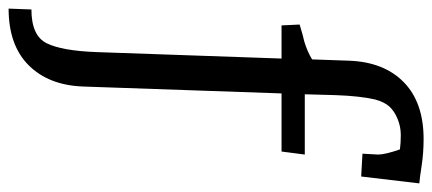

<svg xmlns="http://www.w3.org/2000/svg" viewBox="-304 -511 1004 446"><g transform="rotate(90 198.0 -288.0)"><path d="M96 -10 111 -440H34L32 -482Q58 -490 72 -493Q95 -500 113 -511L116 -597Q119 -678 166 -724Q213 -770 298 -770Q330 -770 359.5 -765.5Q389 -761 401 -760L385 -625L332 -628L334 -664Q334 -681 322 -715Q308 -717 288.5 -717Q269 -717 251 -709.5Q233 -702 222.5 -690.5Q212 -679 206 -657Q198 -622 196 -566L194 -494H334L327 -440H192L176 21Q173 101 126.5 147.5Q80 194 -5 194L-3 141Q58 141 75.5 105.5Q93 70 96 -10Z"/></g></svg>

Font: Andada
Style: Regular
Weight: 400
Designer: Carolina Giovagnoli
Foundry: Carolina Giovagnoli
Version: Version 1.002